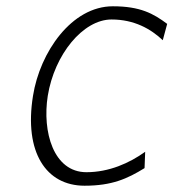

<svg xmlns="http://www.w3.org/2000/svg" viewBox="-20 -595 552 611"><path d="M85 -290C56 -110 127 -4 249 -4C336 -4 385 -26 440 -60L442 -112C392 -76 327 -47 255 -47C150 -47 114 -176 132 -290C153 -421 244 -533 335 -533C407 -533 460 -503 498 -467L512 -519C468 -552 426 -575 339 -575C208 -575 107 -429 85 -290Z"/></svg>

Font: Charger Sport
Style: HLNrwObl
Weight: 100
Designer: Jasper
Foundry: Cannot Into Space Fonts
Version: Version 1.1